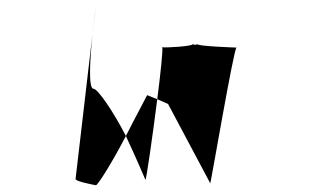

<svg xmlns="http://www.w3.org/2000/svg" viewBox="-20 -553 915 569"><path d="M264 -533C264 -533 259 -496 254 -451ZM254 -451 204 -23C201 -16 254 -6 264 -4C269 -2 316 -78 353 -150C318 -219 270 -290 257 -290C241 -290 247 -381 254 -451ZM353 -150C384 -84 411 -20 411 -20C413 -17 432 -147 446 -259L416 -271C415 -268 384 -211 353 -150ZM461 -414V-413C459 -413 460 -414 461 -414ZM461 -413C463 -404 456 -336 446 -259L478 -245L603 -10C604 -4 673 -412 681 -412C681 -412 563 -416 566 -422L558 -420L551 -422C552 -416 471 -411 461 -413Z"/></svg>

Font: Ampere
Style: CndIta
Weight: 400
Version: Version 1